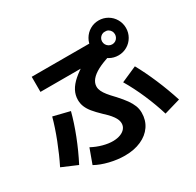

<svg xmlns="http://www.w3.org/2000/svg" viewBox="-169 -972 1203 1179"><g transform="rotate(-30 432.0 -382.0)"><path d="M191.8 -31.3 229.9 -135.8Q265.8 -116.5 305.1 -105.8Q344.5 -95.2 377.3 -95.7Q406.6 -96.3 428.6 -104.9Q450.6 -113.5 462.9 -128.9Q475.1 -144.3 475.1 -164Q475.1 -181.1 466.7 -198Q458.3 -214.9 443.1 -232.6Q428 -250.2 402.8 -273.2Q370.3 -304.4 351.5 -327.4Q332.7 -350.4 323.3 -373.2Q313.8 -396 313.8 -422.3Q313.8 -456.1 329.6 -486.2Q345.4 -516.3 378.2 -545.1Q411 -573.9 462.3 -604.2L481.9 -580.5H139.5L139.4 -687.7L601.2 -687.3L617.6 -561.2Q563.4 -545.1 526.9 -525.8Q490.5 -506.5 472.1 -484Q453.6 -461.4 453.6 -435.7Q453.6 -419.6 461.5 -402.9Q469.4 -386.2 484.4 -367.5Q499.4 -348.8 523.7 -323.6L526.6 -320.7Q560 -283.9 577.8 -258.7Q595.6 -233.6 605 -209.8Q614.3 -186.1 614.3 -158.9Q614.3 -106.4 587 -66.3Q559.7 -26.2 509.9 -4.1Q460.2 18.1 394.4 18.1Q342.5 18.1 287.2 4.7Q231.9 -8.8 191.8 -31.3ZM126.5 -413.8 242.9 -385Q224.2 -312.9 192.3 -231.1Q160.4 -149.3 120.9 -73L12.4 -119.3Q46.3 -186.9 77.4 -266.7Q108.4 -346.4 126.5 -413.8ZM608.8 -377.7 720.1 -426.7Q757 -360.3 791.6 -279.1Q826.2 -197.9 852.9 -114.7L738.1 -81.1Q715.6 -155.3 682 -233.2Q648.3 -311.1 608.8 -377.7ZM544.1 -658.6Q544.1 -692 560.9 -720.6Q577.6 -749.2 605.7 -765.7Q633.8 -782.2 667.8 -782.2Q701.2 -782.2 729.6 -765.7Q758 -749.2 774.5 -720.6Q791 -692 791 -658.6Q791 -625 774.5 -596.4Q758 -567.8 729.6 -551.3Q701.2 -534.8 667.8 -534.8Q633.8 -534.8 605.4 -551.3Q577 -567.8 560.6 -596.4Q544.1 -625 544.1 -658.6ZM712.9 -658.6Q712.9 -671.4 707 -681.6Q701.1 -691.8 690.6 -698Q680.2 -704.2 667.4 -703.2Q655.5 -704.2 644.8 -698Q634.1 -691.8 627.9 -681.4Q621.8 -671 621.8 -658.6Q621.8 -646.7 627.9 -636Q634.1 -625.3 644.8 -619.1Q655.5 -612.9 667.8 -612.9Q680.6 -612.9 690.9 -619.1Q701.1 -625.3 707 -636Q712.9 -646.7 712.9 -658.6Z"/></g></svg>

Font: Pretendard GOV Variable
Style: Regular
Weight: 400
Designer: Base glyphs from Inter by Rasmus Andersson; Hangul glyphs from Noto Sans CJK(Source Han Sans) by Jang Soo-young and Kang
Foundry: Kil Hyung-jin
Version: Version 1.307;Glyphs 3.2 (3192)